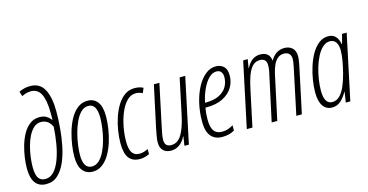

<svg xmlns="http://www.w3.org/2000/svg" viewBox="-78 -1134 2898 1510"><g transform="rotate(-15 1370.5 -379.0)"><path d="M146.5 9.8Q27.8 9.8 27.8 -148.9Q27.8 -187 34.4 -235.4Q41 -283.7 55.2 -332.3Q69.3 -380.9 92.5 -422.1Q115.7 -463.4 149.2 -488.3Q182.6 -513.2 227.5 -513.2Q261.7 -513.2 283.9 -499Q306.2 -484.9 319.3 -465.8H321.3Q321.8 -479.5 321.8 -494.4Q321.8 -509.3 321.8 -523.4Q321.8 -622.1 296.4 -674.6Q271 -727.1 213.9 -727.1Q192.9 -727.1 174.3 -721.4Q155.8 -715.8 140.6 -707.5L127.9 -746.6Q147 -756.3 169.9 -762.2Q192.9 -768.1 219.7 -768.1Q297.4 -768.1 332.8 -703.6Q368.2 -639.2 368.2 -520Q368.2 -460.9 362.5 -390.1Q356.9 -319.3 343 -249Q329.1 -178.7 304 -120.1Q278.8 -61.5 240.2 -25.9Q201.7 9.8 146.5 9.8ZM147.9 -30.8Q189 -30.8 219 -63.5Q249 -96.2 269.5 -151.4Q290 -206.5 301.5 -274.2Q313 -341.8 316.9 -410.6Q302.7 -442.9 280.3 -458Q257.8 -473.1 228.5 -473.1Q195.3 -473.1 170.2 -450.7Q145 -428.2 126.7 -391.8Q108.4 -355.5 96.9 -312.3Q85.4 -269 80.1 -226.1Q74.7 -183.1 74.7 -148.9Q74.7 -83 93.3 -56.9Q111.8 -30.8 147.9 -30.8Z M524.4 9.8Q472.2 9.8 442.1 -27.3Q412.1 -64.5 412.1 -142.6Q412.1 -180.7 419.2 -231.9Q426.3 -283.2 441.7 -336.9Q457 -390.6 481.9 -436.8Q506.8 -482.9 542.5 -511.5Q578.1 -540 626 -540Q677.2 -540 706.3 -501.7Q735.4 -463.4 735.4 -385.7Q735.4 -338.4 727.3 -284.4Q719.2 -230.5 702.9 -178.5Q686.5 -126.5 661.4 -84Q636.2 -41.5 602.1 -15.9Q567.9 9.8 524.4 9.8ZM527.8 -31.2Q560.5 -31.2 586.4 -55.4Q612.3 -79.6 631.6 -119.1Q650.9 -158.7 663.6 -206.1Q676.3 -253.4 682.6 -300.8Q689 -348.1 689 -386.7Q689 -499 621.1 -499Q586.9 -499 560.5 -472.9Q534.2 -446.8 514.9 -404.8Q495.6 -362.8 482.9 -314.5Q470.2 -266.1 464.4 -220.5Q458.5 -174.8 458.5 -142.6Q458.5 -31.2 527.8 -31.2Z M906.7 9.8Q848.6 9.8 819.3 -27.8Q790 -65.4 790 -148.9Q790 -195.8 798.3 -249.3Q806.6 -302.7 823.5 -354Q840.3 -405.3 866.2 -447.5Q892.1 -489.7 927.2 -514.9Q962.4 -540 1007.8 -540Q1050.8 -540 1078.6 -523.9L1061.5 -484.4Q1036.6 -498.5 1007.3 -498.5Q965.3 -498.5 933.6 -465.3Q901.9 -432.1 880.1 -379.2Q858.4 -326.2 847.4 -266.1Q836.4 -206.1 836.4 -152.8Q836.4 -86.9 856 -59.1Q875.5 -31.2 914.6 -31.2Q932.1 -31.2 950 -36.4Q967.8 -41.5 984.9 -50.8V-9.3Q970.2 -1.5 950.2 4.2Q930.2 9.8 906.7 9.8Z M1162.1 9.8Q1121.6 9.8 1098.1 -12.9Q1074.7 -35.6 1074.7 -79.6Q1074.7 -101.1 1080.3 -132.3Q1085.9 -163.6 1091.3 -190.9L1164.1 -529.8H1209L1136.7 -189Q1130.9 -162.6 1126 -136.2Q1121.1 -109.9 1121.1 -86.9Q1121.1 -32.2 1173.8 -32.2Q1225.6 -32.2 1258.5 -85.4Q1291.5 -138.7 1313 -242.2L1374 -529.8H1419.4L1307.1 0H1271L1282.2 -74.2H1279.8Q1260.7 -34.2 1230 -12.2Q1199.2 9.8 1162.1 9.8Z M1577.6 9.8Q1518.1 9.8 1486.1 -29.3Q1454.1 -68.4 1454.1 -146.5Q1454.1 -226.6 1470.9 -297.9Q1487.8 -369.1 1517.3 -423.6Q1546.9 -478 1585.7 -509Q1624.5 -540 1668.5 -540Q1709 -540 1733.6 -516.6Q1758.3 -493.2 1758.3 -442.4Q1758.3 -391.1 1731.9 -346.7Q1705.6 -302.2 1651.6 -274.7Q1597.7 -247.1 1514.6 -247.1H1508.3Q1500 -203.1 1500 -152.8Q1500 -88.9 1521.2 -59.6Q1542.5 -30.3 1587.4 -30.3Q1611.8 -30.3 1633.8 -37.4Q1655.8 -44.4 1678.2 -58.1V-15.6Q1658.7 -3.4 1633.5 3.2Q1608.4 9.8 1577.6 9.8ZM1515.1 -285.2H1519.5Q1589.4 -285.2 1632.3 -307.4Q1675.3 -329.6 1694.8 -365.2Q1714.4 -400.9 1714.4 -440.4Q1714.4 -468.3 1701.9 -484.1Q1689.5 -500 1663.6 -500Q1631.8 -500 1602.8 -471.7Q1573.7 -443.4 1550.8 -394.5Q1527.8 -345.7 1515.1 -285.2Z M1778.8 0 1891.1 -529.8H1928.2L1916.5 -459H1918.9Q1959 -540 2030.8 -540Q2106 -540 2114.3 -469.2H2116.2Q2134.8 -502.4 2162.8 -521.2Q2190.9 -540 2228.5 -540Q2266.6 -540 2291.7 -517.6Q2316.9 -495.1 2316.9 -449.7Q2316.9 -435.5 2314 -416.3Q2311 -397 2308.1 -380.9L2227.1 0H2182.1L2261.7 -376.5Q2265.6 -396 2268.1 -412.4Q2270.5 -428.7 2270.5 -439.9Q2270.5 -468.8 2255.1 -483.4Q2239.7 -498 2213.9 -498Q2182.6 -498 2161.4 -479.5Q2140.1 -460.9 2127 -430.9Q2113.8 -400.9 2106 -367.2L2026.9 0H1981.4L2065.9 -391.1Q2068.8 -404.8 2070.1 -418Q2071.3 -431.2 2071.3 -440.9Q2071.3 -498 2018.1 -498Q1979 -498 1954.3 -469.7Q1929.7 -441.4 1913.8 -394.5Q1897.9 -347.7 1886.7 -291.5L1824.7 0Z M2472.7 9.8Q2424.8 9.8 2398.7 -28.3Q2372.6 -66.4 2372.6 -138.7Q2372.6 -184.6 2381.1 -238.5Q2389.6 -292.5 2406.5 -345.7Q2423.3 -398.9 2448.7 -442.9Q2474.1 -486.8 2508.3 -513.4Q2542.5 -540 2585 -540Q2623.5 -540 2645 -515.9Q2666.5 -491.7 2672.9 -453.1H2675.8L2696.3 -529.8H2733.9L2621.6 0H2585L2597.7 -84.5H2595.7Q2570.8 -40.5 2541.7 -15.4Q2512.7 9.8 2472.7 9.8ZM2483.9 -31.2Q2521.5 -31.2 2548.1 -59.8Q2574.7 -88.4 2593.3 -134Q2611.8 -179.7 2624.5 -230Q2636.7 -278.8 2644.8 -324.5Q2652.8 -370.1 2652.8 -409.2Q2652.8 -450.2 2635.7 -474.4Q2618.7 -498.5 2587.4 -498.5Q2555.7 -498.5 2529.3 -474.6Q2502.9 -450.7 2482.4 -411.4Q2461.9 -372.1 2448 -324.7Q2434.1 -277.3 2427 -229.7Q2419.9 -182.1 2419.9 -142.1Q2419.9 -83.5 2437 -57.4Q2454.1 -31.2 2483.9 -31.2Z"/></g></svg>

Font: Open Sans Condensed Light
Style: Italic
Weight: 300
Width: 3
Italic angle: -12°
Designer: Monotype Design Team
Foundry: Monotype Imaging Inc.
Version: Version 3.000; ttfautohint (v1.8.4)